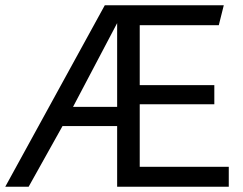

<svg xmlns="http://www.w3.org/2000/svg" viewBox="-20 -711 926 731"><path d="M426 0V-231H218L89 0H0L379 -691H832L813 -615H512V-387H796V-314H512V-76H851V0ZM426 -304V-623L258 -304Z"/></svg>

Font: Average Sans
Style: Regular
Weight: 400
Designer: Eduardo Rodriguez Tunni
Foundry: Eduardo Rodriguez Tunni
Version: Version 1.001